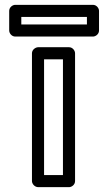

<svg xmlns="http://www.w3.org/2000/svg" viewBox="-20 -748 450 793"><path d="M240 -25H162V-503H240ZM265 25C276 25 290 15 290 0V-528C290 -539 280 -553 265 -553H138C127 -553 112 -543 112 -528V0C112 11 123 25 138 25ZM339 -647H68V-678H339ZM364 -597C375 -597 389 -607 389 -622V-703C389 -714 379 -728 364 -728H43C32 -728 18 -718 18 -703V-622C18 -611 28 -597 43 -597Z"/></svg>

Font: Asimov
Style: NarOu
Weight: 500
Designer: Google
Version: Version 2.000980; 2014